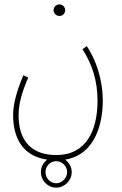

<svg xmlns="http://www.w3.org/2000/svg" viewBox="-20 -653 560 878"><path d="M252 -580C266 -580 278 -592 278 -606C278 -621 266 -633 252 -633C237 -633 225 -621 225 -606C225 -592 237 -580 252 -580ZM40 -127C40 -10 94 63 196 77C178 90 167 111 167 134C167 173 198 205 237 205C275 205 308 173 308 134C308 111 296 90 278 77C423 53 450 -103 450 -191C450 -291 418 -381 377 -442L357 -428C402 -359 426 -282 426 -193C426 -56 374 56 238 56C125 56 65 -8 65 -126C65 -179 81 -234 109 -298L87 -309C49 -220 40 -165 40 -127ZM237 185C210 185 188 162 188 134C188 107 210 84 237 84C264 84 287 107 287 134C287 162 263 185 237 185Z"/></svg>

Font: Noto Sans Arabic UI XCn Th
Style: Regular
Weight: 100
Width: 2
Designer: Monotype Design Team, Nadine Chahine and Nizar Qandah
Foundry: Monotype Imaging Inc.
Version: Version 2.010